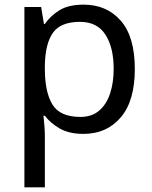

<svg xmlns="http://www.w3.org/2000/svg" viewBox="-20 -566 655 826"><path d="M340 -546Q439 -546 499.5 -477Q560 -408 560 -269Q560 -132 499.5 -61Q439 10 339 10Q277 10 236.5 -13.5Q196 -37 173 -68H167Q169 -51 171 -25Q173 1 173 20V240H85V-536H157L169 -463H173Q197 -498 236 -522Q275 -546 340 -546ZM324 -472Q242 -472 208.5 -426Q175 -380 173 -286V-269Q173 -170 205.5 -116.5Q238 -63 326 -63Q375 -63 406.5 -90Q438 -117 453.5 -163.5Q469 -210 469 -270Q469 -362 433.5 -417Q398 -472 324 -472Z"/></svg>

Font: Noto Sans Bamum
Style: Regular
Weight: 400
Designer: Monotype Design Team
Foundry: Monotype Imaging Inc.
Version: Version 2.001